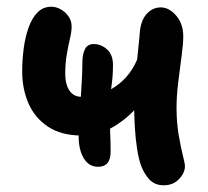

<svg xmlns="http://www.w3.org/2000/svg" viewBox="-20 -537 620 571"><path d="M223 -134Q162 -134 122.5 -160.5Q83 -187 64.5 -230Q46 -273 46 -325Q46 -359 50.5 -393Q55 -427 65 -455Q75 -483 91.5 -500Q108 -517 133 -517Q147 -517 161 -509Q175 -501 184 -488Q193 -475 193 -458Q193 -443 188 -422Q183 -401 178.5 -374.5Q174 -348 174 -317Q174 -300 178.5 -284.5Q183 -269 194 -259Q205 -249 223 -249Q250 -249 276 -257Q302 -265 324.5 -280.5Q347 -296 364.5 -319Q382 -342 392 -371L443 -289Q415 -247 381.5 -211.5Q348 -176 308.5 -155Q269 -134 223 -134ZM272 -41Q244 -41 229 -66.5Q214 -92 214 -130Q214 -152 216 -181Q218 -210 220 -241Q222 -272 223.5 -301Q225 -330 225 -352Q225 -375 232.5 -390.5Q240 -406 259 -406Q281 -406 298.5 -390Q316 -374 316 -344Q316 -310 311 -276.5Q306 -243 306 -213Q306 -181 307.5 -147Q309 -113 309 -86Q309 -41 272 -41ZM467 14Q440 14 424 -3.5Q408 -21 399 -46Q392 -66 387.5 -95.5Q383 -125 381 -158.5Q379 -192 379 -223Q379 -247 381 -278Q383 -309 386 -341Q389 -373 392 -400.5Q395 -428 396 -444Q400 -479 417.5 -497Q435 -515 458 -515Q483 -515 504 -490.5Q525 -466 525 -429Q525 -407 520 -370Q515 -333 510 -292Q505 -251 505 -217Q505 -172 511.5 -135Q518 -98 524 -74Q530 -50 530 -43Q530 -23 512.5 -4.5Q495 14 467 14Z"/></svg>

Font: Shantell Sans SemiBold
Style: Regular
Weight: 600
Designer: Stephen Nixon, Anya Danilova, Shantell Martin
Foundry: Arrow Type
Version: Version 1.011;[c5ecc13dd]